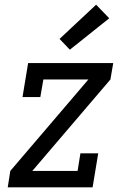

<svg xmlns="http://www.w3.org/2000/svg" viewBox="-20 -799 540 819"><path d="M13 0 24 -70 357 -460H165L152 -385H76L100 -530H463L451 -460L118 -70H311L323 -145H399L375 0ZM278 -587 234 -633 390 -779 446 -721Z"/></svg>

Font: Iosevka Slab Oblique
Style: Regular
Weight: 400
Italic angle: -9°
Monospace: yes
Designer: Belleve Invis
Foundry: Belleve Invis
Version: Version 11.1.1; ttfautohint (v1.8.3)